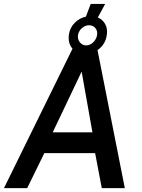

<svg xmlns="http://www.w3.org/2000/svg" viewBox="-22 -976 738 996"><path d="M523.5 -955.5 485.5 -885.5Q510.5 -875 523.8 -850.8Q537 -826.5 532 -794.5Q526 -751 493.2 -723.2Q460.5 -695.5 418.5 -695.5Q377.5 -695.5 353.5 -724Q329.5 -752.5 335.5 -796.5Q340.5 -832 365.5 -857.5Q390.5 -883 423.5 -889.5L448.5 -955.5ZM481.5 -793.5Q485 -815.5 472.8 -830.2Q460.5 -845 439.5 -845Q420 -845 403 -830.2Q386 -815.5 382.5 -793.5Q379.5 -773 392.2 -756.8Q405 -740.5 425 -740.5Q445.5 -740.5 461.8 -756.8Q478 -773 481.5 -793.5ZM-1.5 0 354 -723H482.5L625.5 0H506L471.5 -181.5H208L119 0ZM251.5 -289.5H457.5L401.5 -604.5Z"/></svg>

Font: Public Sans Thin SemiBold
Style: Italic
Weight: 600
Italic angle: -8°
Version: Version 2.001